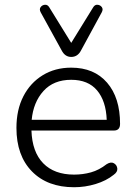

<svg xmlns="http://www.w3.org/2000/svg" viewBox="-20 -778 568 806"><path d="M279 -539Q253 -539 239 -566L151 -726Q144 -739 150.5 -748Q157 -757 168.5 -758Q180 -759 187 -747L279 -598L371 -747Q378 -759 389.5 -758Q401 -757 407.5 -748Q414 -739 407 -726L320 -566Q306 -539 279 -539ZM291 8Q179 8 114 -58.5Q49 -125 49 -241Q49 -317 78 -373.5Q107 -430 159 -462Q211 -494 279 -494Q375 -494 429.5 -431Q484 -368 484 -258Q484 -230 458 -230H112Q115 -140 161.5 -92.5Q208 -45 291 -45Q328 -45 362 -54.5Q396 -64 428 -89Q446 -100 458.5 -92.5Q471 -85 472.5 -70.5Q474 -56 457 -44Q426 -19 381.5 -5.5Q337 8 291 8ZM113 -275H428Q425 -354 387.5 -398.5Q350 -443 279 -443Q205 -443 162.5 -396Q120 -349 113 -275Z"/></svg>

Font: Chiron GoRound TC L
Style: Regular
Weight: 300
Designer: Ryoko NISHIZUKA 西塚涼子 (kana, bopomofo & ideographs); Paul D. Hunt (Latin, Greek & Cyrillic); Sandoll Communications 산돌커뮤니
Foundry: Adobe
Version: Version 1.000;hotconv 1.1.1;makeotfexe 2.6.0